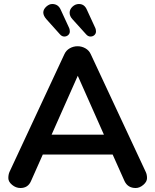

<svg xmlns="http://www.w3.org/2000/svg" viewBox="-20 -944 782 968"><path d="M240.2 -265.1H503.9L372.1 -562ZM664.1 3.9Q624.5 3.9 607.9 -30.8L547.9 -165H195.8L136.2 -30.8Q121.1 3.9 83 3.9Q60.1 3.9 41 -12Q22 -27.8 22 -45.9Q22 -64 27.8 -77.1L304.2 -669.9Q313 -689.9 331.5 -700.4Q350.1 -710.9 371.1 -710.9Q392.1 -710.9 410.6 -700.4Q429.2 -689.9 438 -669.9L714.8 -77.1Q721.2 -64 721.2 -45.9Q721.2 -27.8 702.6 -12Q684.1 3.9 664.1 3.9ZM377.9 -923.8Q405.8 -923.8 418 -895L460.9 -801.8Q463.9 -794.9 463.9 -784.9Q463.9 -774.9 456.1 -767.3Q448.2 -759.8 436 -759.8Q423.8 -759.8 414.1 -771L345.2 -847.2Q331.1 -862.3 331.1 -879.6Q331.1 -897 345.5 -910.4Q359.9 -923.8 377.9 -923.8ZM243.2 -923.8Q273.4 -923.8 286.1 -895L329.1 -801.8Q332 -794.9 332 -784.9Q332 -774.9 324 -767.3Q315.9 -759.8 304 -759.8Q292 -759.8 282.2 -771L213.9 -847.2Q182.6 -882.8 213.9 -911.1Q228.5 -923.8 243.2 -923.8Z"/></svg>

Font: Nunito-Bold
Style: Bold
Weight: 700
Designer: Vernon Adams
Foundry: newtypography
Version: Version 3.000